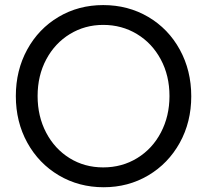

<svg xmlns="http://www.w3.org/2000/svg" viewBox="-20 -748 836 775"><path d="M43.9 -360.4Q43.9 -463.9 89.8 -547.9Q135.7 -631.8 216.3 -679.7Q296.9 -727.5 396.5 -727.5Q497.1 -727.5 578.4 -679.7Q659.7 -631.8 705.8 -547.6Q752 -463.4 752 -359.4Q752 -255.4 705.6 -171.6Q659.2 -87.9 578.4 -40Q497.6 7.8 398.4 7.8Q298.8 7.8 217.8 -40Q136.7 -87.9 90.3 -171.9Q43.9 -255.9 43.9 -360.4ZM664.1 -360.4Q664.1 -442.9 628.9 -508.3Q593.8 -573.7 532.7 -610.6Q471.7 -647.5 396.5 -647.5Q322.8 -647.5 262.2 -610.6Q201.7 -573.7 166.7 -508.3Q131.8 -442.9 131.8 -360.4Q131.8 -278.3 166.3 -212.6Q200.7 -147 261 -109.6Q321.3 -72.3 396.5 -72.3Q472.7 -72.3 533.9 -109.9Q595.2 -147.5 629.6 -213.4Q664.1 -279.3 664.1 -360.4Z"/></svg>

Font: Reddit Sans Vanilla
Style: Regular
Weight: 400
Designer: Stephen Hutchings
Foundry: Reddit
Version: Version 1.013